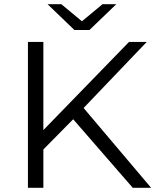

<svg xmlns="http://www.w3.org/2000/svg" viewBox="-20 -901 751 921"><path d="M331 -329 188 -184V0H114V-700H188V-277L599 -700H684L381 -383L705 0H617ZM538 -881 409 -757H337L208 -881H274L373 -799L472 -881Z"/></svg>

Font: APTA Sans Regular
Style: Regular
Weight: 400
Version: Version 7.200